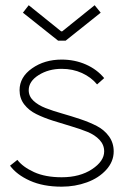

<svg xmlns="http://www.w3.org/2000/svg" viewBox="-20 -699 468 728"><path d="M213.9 -26.9Q282.7 -26.9 328.9 -57.4Q375 -87.9 375 -125Q375 -149.9 357.4 -168.7Q339.8 -187.5 311.5 -199Q283.2 -210.4 249 -220.5Q214.8 -230.5 180.4 -241.5Q146 -252.4 117.7 -266.4Q89.4 -280.3 71.8 -303.2Q54.2 -326.2 54.2 -356.9Q54.2 -406.7 101.6 -439.9Q148.9 -473.1 213.9 -473.1Q263.2 -473.1 305.4 -454.6Q347.7 -436 375 -402.8L348.1 -378.9Q325.7 -406.2 290.8 -422.1Q255.9 -438 213.9 -438Q164.1 -438 126.5 -414.3Q88.9 -390.6 88.9 -356.9Q88.9 -334 106.7 -317.1Q124.5 -300.3 152.8 -289.3Q181.2 -278.3 215.6 -268.6Q250 -258.8 284.4 -247.3Q318.8 -235.8 347.2 -221.2Q375.5 -206.5 393.3 -181.9Q411.1 -157.2 411.1 -125Q411.1 -86.4 382.8 -55.2Q354.5 -23.9 309.6 -7.6Q264.6 8.8 213.9 8.8Q143.6 8.8 93.3 -13.9Q43 -36.6 18.1 -70.8L45.9 -92.8Q66.4 -65.9 109.1 -46.4Q151.9 -26.9 213.9 -26.9ZM215.8 -580.1 338.9 -679.2 361.8 -650.9 229 -544.9H200.2L66.9 -650.9L88.9 -679.2L211.9 -580.1Z"/></svg>

Font: RawengulkSans
Style: Regular
Weight: 500
Designer: gluk (gluksza@wp.pl)
Foundry: gluk (gluksza@wp.pl)
Version: Version 0.94